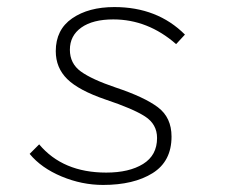

<svg xmlns="http://www.w3.org/2000/svg" viewBox="-20 -512 640 544"><path d="M272 12Q212 12 154.5 -12Q97 -36 64 -76L91 -103Q158 -23 281 -23Q346 -23 385.5 -47.5Q425 -72 425 -121Q425 -160 391 -182Q357 -204 279 -230Q203 -256 170.5 -288Q138 -320 138 -367Q138 -428 184.5 -460Q231 -492 304 -492Q426 -492 504 -414L479 -387Q399 -457 301 -457Q243 -457 210.5 -434Q178 -411 178 -371Q178 -332 209 -309.5Q240 -287 308 -264Q389 -237 427.5 -208Q466 -179 466 -125Q466 -55 412.5 -21.5Q359 12 272 12Z"/></svg>

Font: TypoPRO Source Code Pro
Style: Italic
Weight: 300
Italic angle: -11°
Monospace: yes
Designer: Paul D. Hunt, Teo Tuominen
Foundry: Adobe Systems Incorporated
Version: Version 1.030;PS 1.0;hotconv 1.0.84;makeotf.lib2.5.63406